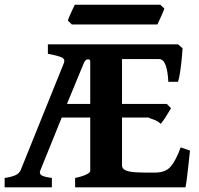

<svg xmlns="http://www.w3.org/2000/svg" viewBox="-20 -806 858 826"><path d="M797.4 -158.2Q794.4 -130.4 790.8 -96.9Q787.1 -63.5 783.7 -36.6Q780.3 -9.8 777.8 0H303.2V-40.5Q336.4 -47.4 352.3 -55.7Q368.2 -64 368.2 -70.3V-300.3H245.6L153.8 -73.7Q147.5 -59.6 158 -52.2Q168.5 -44.9 203.1 -40.5V0H0V-40.5Q28.8 -44.4 45.7 -52Q62.5 -59.6 68.8 -73.7L254.4 -533.7Q261.2 -550.3 247.6 -557.9Q233.9 -565.4 186 -574.7V-615.2H444.8H526.9H746.1L765.6 -598.1Q764.6 -581.5 761.7 -552Q758.8 -522.5 754.6 -494.6Q750.5 -466.8 745.6 -454.1H704.1Q702.1 -499 692.6 -525.4Q683.1 -551.8 664.1 -551.8H504.9V-358.9H697.8L715.8 -340.3Q707.5 -326.7 693.8 -304.4Q680.2 -282.2 670.9 -273.4Q661.6 -283.2 647.2 -289.1Q632.8 -294.9 624.3 -297.6Q615.7 -300.3 622.6 -300.3H504.9V-94.7Q504.9 -85.4 512.2 -78.4Q519.5 -71.3 541.3 -67.4Q563 -63.5 606 -63.5H647Q691.9 -63.5 714.1 -89.1Q736.3 -114.7 757.3 -171.9ZM368.2 -541Q368.2 -551.8 357.4 -550.8Q346.7 -549.8 339.8 -532.7L268.1 -358.9H368.2ZM687 -769Q685.1 -762.2 678.7 -747.8Q672.4 -733.4 666 -719.7Q659.7 -706.1 657.2 -700.7H289.1L272 -717.3Q273.9 -724.6 279.8 -738.3Q285.6 -752 292.2 -765.6Q298.8 -779.3 301.8 -785.6H669.9Z"/></svg>

Font: Gentium Book Plus
Style: Bold
Weight: 700
Designer: Victor Gaultney, Annie Olsen, Iska Routamaa, Becca Hirsbrunner
Foundry: SIL International
Version: Version 6.101